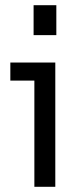

<svg xmlns="http://www.w3.org/2000/svg" viewBox="-20 -723 309 743"><path d="M113 0V-447L149 -411H20V-481H194V0ZM110 -587V-703H198V-587Z"/></svg>

Font: SUSE
Style: Regular
Weight: 400
Designer: Rene Bieder
Foundry: SUSE
Version: Version 1.000